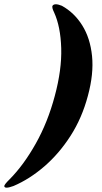

<svg xmlns="http://www.w3.org/2000/svg" viewBox="-111 -755 476 897"><path d="M299.5 -307Q272 -203.5 218.5 -120.2Q165 -37 96 22.5Q27 82 -48 114Q-89 129 -91 115Q-92 108 -66 82.5Q-0.5 16.5 56 -84Q112.5 -184.5 145 -307Q178 -429.5 175 -530Q172 -630.5 142 -696.5Q129.5 -721.5 135 -729Q145 -741.5 178 -728Q236 -696 273.2 -636.5Q310.5 -577 319 -493.5Q327.5 -410 299.5 -307Z"/></svg>

Font: Fraunces 72pt S000 Black
Style: Italic
Weight: 900
Italic angle: -16°
Version: Version 1.000; ttfautohint (v1.8.3)